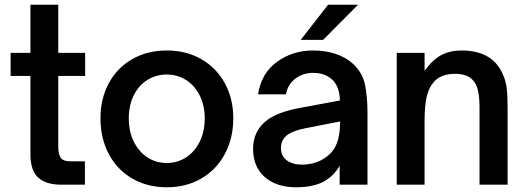

<svg xmlns="http://www.w3.org/2000/svg" viewBox="-20 -783 2232 814"><path d="M240 0Q175 0 142 -30Q109 -60 109 -129V-461H25V-559H109V-763H227V-559H341V-461H227V-162Q227 -130 237 -114.5Q247 -99 281 -99H340V0Z M406 -282Q406 -365 441.5 -430.5Q477 -496 541 -532.5Q605 -569 687 -569Q769 -569 833 -532.5Q897 -496 933 -430.5Q969 -365 969 -282Q969 -197 933.5 -130.5Q898 -64 834 -26.5Q770 11 687 11Q605 11 541 -26Q477 -63 441.5 -129.5Q406 -196 406 -282ZM848 -282Q848 -334 827.5 -376.5Q807 -419 770 -443Q733 -467 687 -467Q641 -467 604 -443.5Q567 -420 546.5 -377.5Q526 -335 526 -282Q526 -226 547 -183Q568 -140 604.5 -116Q641 -92 687 -92Q733 -92 770 -116.5Q807 -141 827.5 -184Q848 -227 848 -282Z M1053 -152Q1053 -230 1114 -275Q1158 -307 1244 -324L1421 -357Q1420 -413 1391 -443Q1360 -474 1307 -474Q1264 -474 1232 -449.5Q1200 -425 1192 -383H1074Q1088 -473 1154.5 -521Q1221 -569 1308 -569Q1358 -569 1401.5 -555Q1445 -541 1476 -513Q1517 -475 1527.5 -424Q1538 -373 1538 -303V0H1420V-80Q1398 -42 1364 -20Q1317 11 1235 11Q1153 11 1103 -32Q1053 -75 1053 -152ZM1338 -102Q1385 -126 1403.5 -165Q1422 -204 1422 -268L1273 -239Q1215 -227 1191 -205Q1171 -185 1171 -155Q1171 -122 1195.5 -103.5Q1220 -85 1261 -85Q1302 -85 1338 -102ZM1350 -614H1255L1371 -763H1498Z M1662 0V-559H1780V-483Q1815 -531 1852 -550Q1889 -569 1936 -569Q2062 -569 2107 -478Q2124 -445 2128 -411Q2132 -377 2132 -327V0H2013V-327Q2013 -371 2006.5 -399Q2000 -427 1985 -443Q1961 -470 1909 -470Q1848 -470 1818 -434Q1798 -411 1789 -373Q1780 -335 1780 -269V0Z"/></svg>

Font: Open Sauce One SemiBold
Style: Regular
Weight: 600
Designer: Alfredo Marco Pradil
Foundry: Creative Sauce Fz LLC
Version: Version 1.477